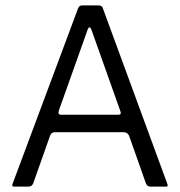

<svg xmlns="http://www.w3.org/2000/svg" viewBox="-20 -686 659 704"><path d="M421.5 -278 315.7 -575.8Q308 -595.7 300.8 -575.8L195.8 -280.7Q191.2 -265.3 203.3 -265.3H414.7Q426.3 -265.5 421.5 -278ZM163.5 -188.2 102 -14.3Q97.3 -1.7 84 -1.7H31.8Q21.5 -1.7 26.3 -12.5L266.5 -656Q270.7 -666.2 281.7 -666.2H341.3Q354 -666.2 357 -656L593.2 -12.7Q597.7 -1.7 589.5 -1.7H531.2Q519.5 -1.7 514.8 -14.3L453.3 -188.3Q447.5 -200.2 435.3 -201.2H181Q168.3 -201.2 163.5 -188.2Z"/></svg>

Font: Vivano Light
Style: Regular
Weight: 300
Designer: Joe Prince, Josias Burgherr
Version: Version 2.064;September 19, 2022;FontCreator 14.0.0.2877 64-